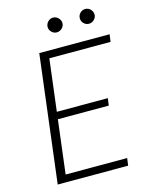

<svg xmlns="http://www.w3.org/2000/svg" viewBox="-128 -952 796 1031"><g transform="rotate(-15 270.0 -436.0)"><path d="M194 -666.5 158.5 -378.5H442L436.5 -338.5H153.5L117 -41H459L453.5 0H62L149 -707.5H540L534.5 -666.5ZM311 -831Q311 -822.5 307.5 -815.2Q304 -808 298.2 -802.5Q292.5 -797 285 -793.8Q277.5 -790.5 269.5 -790.5Q253 -790.5 240.8 -802.5Q228.5 -814.5 228.5 -831Q228.5 -839.5 231.8 -847Q235 -854.5 240.8 -860.2Q246.5 -866 253.8 -869.2Q261 -872.5 269.5 -872.5Q277.5 -872.5 285 -869.2Q292.5 -866 298.2 -860.2Q304 -854.5 307.5 -847Q311 -839.5 311 -831ZM489.5 -831Q489.5 -822.5 486 -815.2Q482.5 -808 477 -802.5Q471.5 -797 464 -793.8Q456.5 -790.5 448.5 -790.5Q431.5 -790.5 419.5 -802.5Q407.5 -814.5 407.5 -831Q407.5 -848 419.5 -860.2Q431.5 -872.5 448.5 -872.5Q456.5 -872.5 464 -869.2Q471.5 -866 477 -860.2Q482.5 -854.5 486 -847Q489.5 -839.5 489.5 -831Z"/></g></svg>

Font: Lato 2
Style: Italic
Weight: 300
Italic angle: -7°
Designer: Lukasz Dziedzic with Adam Twardoch and Botio Nikoltchev
Foundry: tyPoland Lukasz Dziedzic
Version: Version 2.015; 2015-08-06; http://www.latofonts.com/